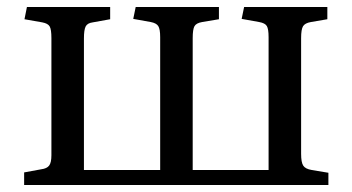

<svg xmlns="http://www.w3.org/2000/svg" viewBox="-20 -529 1006 549"><path d="M49 0V-36L98 -45Q114 -47 120.5 -55.5Q127 -64 127 -85V-420Q127 -445 122 -453.5Q117 -462 101 -465L50 -474L57 -509H295V-474L245 -465Q230 -463 225 -453.5Q220 -444 220 -419V-43H438V-423Q438 -446 432.5 -454.5Q427 -463 411 -466L361 -475L368 -509H606V-474L558 -466Q541 -463 536 -454Q531 -445 531 -420V-43H748V-423Q748 -446 743 -454.5Q738 -463 721 -466L671 -475L678 -509H916V-474L869 -466Q852 -463 846.5 -454Q841 -445 841 -420V-89Q841 -65 847 -55.5Q853 -46 871 -43L919 -35V0Z"/></svg>

Font: Literata 36pt
Style: Regular
Weight: 400
Designer: Latin by Veronika Burian and Jose Scaglione. Greek by Irene Vlachou. Cyrillic by Vera Evstafieva.
Foundry: TypeTogether
Version: Version 3.002